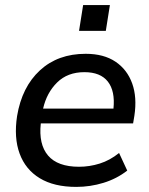

<svg xmlns="http://www.w3.org/2000/svg" viewBox="-20 -724 586 753"><path d="M34 0ZM279 9Q192 9 136 -25Q80 -59 57 -121.5Q34 -184 47 -269Q66 -383 136.5 -448Q207 -513 316 -513Q387 -513 433 -482Q479 -451 498.5 -396.5Q518 -342 507 -270L502 -240H140Q131 -158 168.5 -114Q206 -70 290 -70Q331 -70 371 -82.5Q411 -95 447 -124L479 -55Q438 -23 386 -7Q334 9 279 9ZM311 -441Q245 -441 204 -400.5Q163 -360 149 -298H425Q432 -367 403 -404Q374 -441 311 -441ZM290 -603 306 -704H411L395 -603Z"/></svg>

Font: Winston Medium
Style: Italic
Weight: 500
Italic angle: -9°
Designer: Original fonts by Vernon Adams / Changes by Cristiano Sobral
Foundry: Original fonts by Vernon Adams / Changes by Cristiano Sobral
Version: Version 2.503;July 17, 2020;FontCreator 13.0.0.2655 64-bit